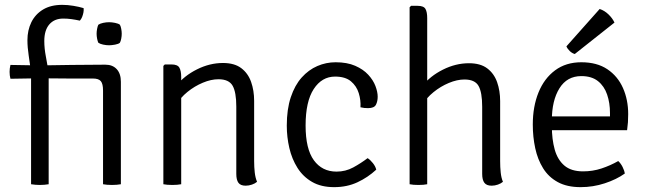

<svg xmlns="http://www.w3.org/2000/svg" viewBox="-20 -759 2666 791"><path d="M478 0Q470.5 1.5 461 2.2Q451.5 3 441.5 3Q430.5 3 421.2 2.2Q412 1.5 404.5 0V-386Q404.5 -413.5 395.5 -424.5Q386.5 -435.5 363 -435.5H264.5Q234.5 -436 204.2 -436Q174 -436 144 -436.5L23 -434.5Q19.5 -448 19.5 -463Q19.5 -477 23 -491.5L143 -489.5Q209.5 -490.5 275 -491.5Q340.5 -492.5 405.5 -492.5H414.5Q444 -492.5 461 -474Q478 -455.5 478 -422ZM108 -457.5Q103.5 -496 98.2 -530.2Q93 -564.5 93 -593.5Q93 -634.5 109.2 -667.5Q125.5 -700.5 157.5 -719.8Q189.5 -739 236.5 -739Q258.5 -739 282.5 -735Q306.5 -731 324.5 -725.5Q325.5 -717.5 323.8 -708Q322 -698.5 318.5 -689.5Q315 -680.5 309 -674Q290.5 -678 274.2 -680.2Q258 -682.5 240.5 -682.5Q204 -682.5 183.2 -658.5Q162.5 -634.5 162.5 -590Q162.5 -559.5 169 -526Q175.5 -492.5 180.5 -455.5V0Q172.5 1.5 162.8 2.2Q153 3 144 3Q135.5 3 126 2.2Q116.5 1.5 108 0ZM378 -620Q378 -629.5 380 -640Q382 -650.5 385 -657Q392 -662 405 -664.8Q418 -667.5 429.5 -667.5Q440 -667.5 454 -664.8Q468 -662 474 -657Q477.5 -650.5 479.5 -640Q481.5 -629.5 481.5 -620Q481.5 -610.5 479.5 -600Q477.5 -589.5 474 -583Q469 -578 454.5 -575.2Q440 -572.5 429.5 -572.5Q418 -572.5 405 -575.2Q392 -578 385 -583Q382 -589.5 380 -600Q378 -610.5 378 -620Z M686.5 -493.5Q711.5 -493.5 719 -480.2Q726.5 -467 726.5 -442V0Q719.5 1.5 710 2.2Q700.5 3 690 3Q679 3 669.5 2.2Q660 1.5 653 0V-487.5L659 -493.5ZM1027 -95Q1027 -70.5 1029.5 -48.5Q1032 -26.5 1039 -10Q1031 -3 1018 1.5Q1005 6 992 6Q971 6 962.2 -6Q953.5 -18 953.5 -42.5V-320Q953.5 -379.5 938.2 -406Q923 -432.5 880 -432.5Q849.5 -432.5 815.5 -418.2Q781.5 -404 752.2 -380.2Q723 -356.5 706.5 -327.5V-406Q739 -447 791.5 -473.2Q844 -499.5 898.5 -499.5Q946 -499.5 974 -478.2Q1002 -457 1014.5 -421.5Q1027 -386 1027 -343.5Z M1465 -317Q1467 -346 1458 -375.2Q1449 -404.5 1425.8 -424Q1402.5 -443.5 1360.5 -443.5Q1306 -443.5 1272.5 -392.2Q1239 -341 1239 -241.5Q1239 -145.5 1273 -98.8Q1307 -52 1366.5 -52Q1403.5 -52 1435.2 -69.2Q1467 -86.5 1494.5 -107.5Q1505.5 -100.5 1516.2 -87Q1527 -73.5 1530 -60Q1495.5 -28 1452.5 -8Q1409.5 12 1356.5 12Q1303 12 1265.8 -9.5Q1228.5 -31 1205.5 -67.5Q1182.5 -104 1172 -149.2Q1161.5 -194.5 1161.5 -241.5Q1161.5 -309 1178 -358.5Q1194.5 -408 1223 -439.8Q1251.5 -471.5 1287.5 -487Q1323.5 -502.5 1362.5 -502.5Q1410 -502.5 1443.2 -488Q1476.5 -473.5 1497 -451.2Q1517.5 -429 1526.8 -404.5Q1536 -380 1536 -360.5Q1536 -341.5 1528.8 -327.5Q1521.5 -313.5 1496.5 -313.5Q1488.5 -313.5 1481 -314.2Q1473.5 -315 1465 -317Z M1740 0Q1726 3 1703.5 3Q1682 3 1667.5 0V-729L1673.5 -735H1700.5Q1725.5 -735 1732.8 -722.2Q1740 -709.5 1740 -684.5ZM2040.5 -95Q2040.5 -70.5 2042.8 -48.5Q2045 -26.5 2052 -10Q2044 -3 2031.2 1.5Q2018.5 6 2005.5 6Q1984.5 6 1975.5 -6Q1966.5 -18 1966.5 -42.5V-319Q1966.5 -378.5 1951.5 -405Q1936.5 -431.5 1893.5 -431.5Q1863 -431.5 1829 -417.2Q1795 -403 1765.8 -379.2Q1736.5 -355.5 1720 -326.5V-405Q1752.5 -446 1805 -472.2Q1857.5 -498.5 1912 -498.5Q1959.5 -498.5 1987.5 -477.2Q2015.5 -456 2028 -420.5Q2040.5 -385 2040.5 -342.5Z M2220 -222.5V-279.5H2493V-293.5Q2493 -335 2481.2 -369.5Q2469.5 -404 2443.5 -424.8Q2417.5 -445.5 2375 -445.5Q2316 -445.5 2284.8 -395.2Q2253.5 -345 2253.5 -263V-239.5Q2253.5 -185.5 2265.2 -143.2Q2277 -101 2305 -77Q2333 -53 2382 -53Q2422 -53 2458.2 -65Q2494.5 -77 2527 -95.5Q2537.5 -86 2545 -71Q2552.5 -56 2554 -44Q2519.5 -19.5 2471.5 -3.8Q2423.5 12 2372 12Q2316 12 2278 -8.8Q2240 -29.5 2217.5 -65.8Q2195 -102 2185 -148.5Q2175 -195 2175 -246Q2175 -320 2198.5 -378Q2222 -436 2266.8 -469.2Q2311.5 -502.5 2375 -502.5Q2439.5 -502.5 2482.2 -473.8Q2525 -445 2546.5 -396.5Q2568 -348 2568 -289Q2568 -270 2567 -255.5Q2566 -241 2563.5 -222.5ZM2450.5 -722Q2470.5 -715.5 2487 -699.5Q2503.5 -683.5 2511.5 -666L2348 -536.5Q2337 -539.5 2327.5 -548.5Q2318 -557.5 2313.5 -568Z"/></svg>

Font: Signika Light Light
Style: Regular
Weight: 300
Version: Version 2.001